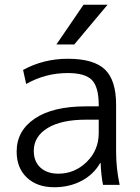

<svg xmlns="http://www.w3.org/2000/svg" viewBox="-20 -777 588 807"><path d="M331 -757H432L292 -590H217ZM265 -530Q374 -530 421 -485Q468 -440 468 -337V-140Q468 -69 483 0H413Q405 -39 403 -92H401Q374 -44 323 -17Q272 10 208 10Q136 10 93 -30.5Q50 -71 50 -140Q50 -227 126 -278.5Q202 -330 342 -330H395V-335Q395 -411 366.5 -440.5Q338 -470 265 -470Q171 -470 90 -424L77 -483Q163 -530 265 -530ZM122 -143Q122 -98 150 -72.5Q178 -47 225 -47Q294 -47 344.5 -96.5Q395 -146 395 -218V-274H342Q237 -274 179.5 -238.5Q122 -203 122 -143Z"/></svg>

Font: M PLUS 1p
Style: Regular
Weight: 400
Version: Version 1.062